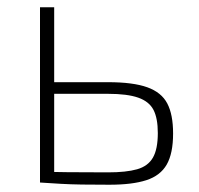

<svg xmlns="http://www.w3.org/2000/svg" viewBox="-20 -502 547 528"><path d="M277 -276Q346 -276 385 -262Q424 -248 440 -217.5Q456 -187 456 -135Q456 -80 438.5 -49.5Q421 -19 382.5 -6.5Q344 6 281 6Q237 6 205 5.5Q173 5 147 3.5Q121 2 91 0L103 -30Q120 -29 166 -28.5Q212 -28 277 -28Q327 -28 357 -36.5Q387 -45 400.5 -68.5Q414 -92 414 -136Q414 -177 402 -200Q390 -223 360 -233.5Q330 -244 277 -244H102V-276ZM129 -482V0H90V-482Z"/></svg>

Font: Exo 2 ExtraLight
Style: Regular
Weight: 250
Designer: Natanael Gama
Foundry: Natanael Gama
Version: Version 2.010